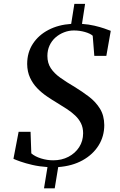

<svg xmlns="http://www.w3.org/2000/svg" viewBox="-20 -878 640 1021"><path d="M214 123.5 232.5 10.5Q189 7.5 152.2 -1Q115.5 -9.5 89.2 -18.8Q63 -28 51.5 -33.5L79 -177H142.5L146.5 -62.5Q166 -45.5 198.2 -35.5Q230.5 -25.5 263 -25.5Q308 -25.5 344 -44.2Q380 -63 401 -95.5Q422 -128 422 -169.5Q422 -199 410.8 -222Q399.5 -245 380 -263.5Q360.5 -282 335.8 -298.2Q311 -314.5 283.5 -331Q257.5 -346.5 229.5 -365.5Q201.5 -384.5 178 -408.8Q154.5 -433 139.8 -464.8Q125 -496.5 124.5 -537.5Q124.5 -599 154.8 -645.2Q185 -691.5 237.8 -719Q290.5 -746.5 358.5 -751L375.5 -857.5H432.5L416 -751Q451.5 -748.5 481.5 -741.5Q511.5 -734.5 534 -726.8Q556.5 -719 569 -714L545.5 -581H481.5L473 -688Q459.5 -700 431.2 -708Q403 -716 373 -716Q346 -716 320.8 -706.2Q295.5 -696.5 275.2 -678.8Q255 -661 243.5 -636Q232 -611 232 -580.5Q232 -543 250 -515.5Q268 -488 301 -464.5Q334 -441 377.5 -415.5Q417.5 -391 453.2 -363.8Q489 -336.5 511.5 -300.2Q534 -264 534.5 -213Q534.5 -153 504.2 -104.5Q474 -56 419 -25.5Q364 5 289.5 10.5L271 123.5Z"/></svg>

Font: Merriweather 96pt Medium
Style: Italic
Weight: 500
Italic angle: -7.8°
Version: Version 2.101